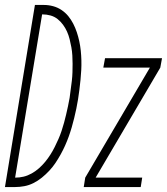

<svg xmlns="http://www.w3.org/2000/svg" viewBox="-50 -755 674 775"><path d="M-30 0 91 -735H127Q146 -735 164.5 -730Q183 -725 198.5 -714.5Q214 -704 225.5 -690Q237 -676 245.5 -659.5Q254 -643 260 -625Q266 -607 270 -588.5Q274 -570 276 -550.5Q278 -531 278.5 -511.5Q279 -492 278 -472.5Q277 -453 275 -433Q273 -413 270.5 -393Q268 -373 265 -354Q262 -335 258 -316Q254 -297 249.5 -278.5Q245 -260 239.5 -241Q234 -222 227.5 -204Q221 -186 213 -168Q205 -150 195 -132Q185 -114 174 -97.5Q163 -81 149 -66Q135 -51 119 -38Q103 -25 85 -16Q67 -7 48 -3.5Q29 0 11 0ZM11 -38H12Q29 -38 45.5 -42Q62 -46 78 -55Q94 -64 107.5 -76Q121 -88 132.5 -102Q144 -116 153.5 -131Q163 -146 171 -162Q179 -178 186 -194Q193 -210 198.5 -226.5Q204 -243 208.5 -259.5Q213 -276 217 -293Q221 -310 224.5 -326.5Q228 -343 231 -360Q233 -377 235.5 -394.5Q238 -412 240 -429Q242 -446 242.5 -463.5Q243 -481 243 -497.5Q243 -514 242 -531Q241 -548 238 -564.5Q235 -581 231 -597Q227 -613 220.5 -627.5Q214 -642 204.5 -655Q195 -668 182.5 -678Q170 -688 154 -692.5Q138 -697 120 -697ZM288 0 294 -38 555 -482H367L374 -520H604L597 -482L336 -38H524L518 0Z"/></svg>

Font: Iosevka SS04 XLt Ex Obl
Style: Regular
Weight: 200
Width: 7
Italic angle: -9°
Monospace: yes
Designer: Belleve Invis
Foundry: Belleve Invis
Version: Version 19.0.0; ttfautohint (v1.8.4)